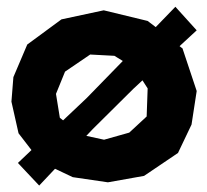

<svg xmlns="http://www.w3.org/2000/svg" viewBox="-20 -540 626 581"><path d="M510.7 -519.5 451.2 -458 426.8 -476.6 293.9 -508.8 166 -481.4 62.5 -405.3 20.5 -306.6 14.6 -232.4 36.1 -136.7 75.2 -85.9 34.2 -46.9 98.6 21.5 146.5 -29.3 200.2 -3.9 306.6 11.7 416 -7.8 518.6 -77.1 559.6 -163.1 575.2 -264.6 532.2 -393.6C528.3 -396.5 525.4 -398.4 523.4 -400.4L575.2 -448.2ZM252.9 -375 326.2 -371.1 351.6 -355.5 242.2 -243.2 170.9 -175.8 161.1 -183.6 149.4 -255.9 176.8 -323.2ZM411.1 -296.9 426.8 -272.5 423.8 -187.5 371.1 -138.7 294.9 -117.2 241.2 -128.9 260.7 -149.4 383.8 -271.5Z"/></svg>

Font: MaokenAssortedSans-TC
Style: Regular
Weight: 500
Version: Version 0.83